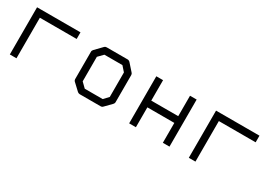

<svg xmlns="http://www.w3.org/2000/svg" viewBox="10 -1016 2139 1505"><g transform="rotate(30 1080.0 -263.0)"><path d="M117 -49H57V-476H450V-416H117Z M657 -374V-152L700 -110H862L902 -152V-374L863 -418H700ZM607 -407 668 -470Q675 -477 688 -477H876Q888 -477 898 -467L954 -404Q962 -396 962 -385V-140Q962 -128 953 -119L895 -60Q889 -53 877.5 -53H874H688Q677.5 -53 668 -60L606 -118Q597 -126 597 -140V-387Q597 -397 607 -407Z M1137 -475H1198V-290H1442V-475H1502V-49H1442V-229H1198V-49H1137Z M1737 -49H1677V-476H2070V-416H1737Z"/></g></svg>

Font: 3270 Nerd Font Mono
Style: Regular
Weight: 400
Monospace: yes
Version: Version 3.0.1;Nerd Fonts 3.0.0